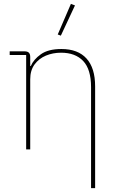

<svg xmlns="http://www.w3.org/2000/svg" viewBox="-20 -771 606 991"><path d="M136 0H115V-487H30V-506H107Q122 -506 129 -499Q136 -492 136 -477V-416L125 -430H139Q153 -464 191 -491Q229 -518 297 -518Q382 -518 426.5 -469Q471 -420 471 -325V200H450V-321Q450 -413 409.5 -456Q369 -499 295 -499Q253 -499 217 -484Q181 -469 158.5 -438.5Q136 -408 136 -362ZM367 -743 294 -587 278 -593 346 -751Z"/></svg>

Font: IBM Plex Sans Thin
Style: Regular
Weight: 250
Designer: Mike Abbink, Paul van der Laan, Pieter van Rosmalen
Foundry: Bold Monday
Version: Version 3.201